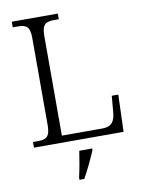

<svg xmlns="http://www.w3.org/2000/svg" viewBox="-100 -783 805 1072"><g transform="rotate(-10 302.5 -246.5)"><path d="M43 0H551L558 -210H521L513 -119C509 -71 494 -39 438 -39H208V-605C208 -672 232 -682 278 -682H304V-714H43V-682H70C117 -682 140 -672 140 -603V-111C140 -42 117 -32 70 -32H43ZM262 208V221H289C313 180 344 113 362 71V61H289C282 107 273 161 262 208Z"/></g></svg>

Font: Noto Serif Devanagari Light
Style: Regular
Weight: 300
Designer: Universal Thirst, Indian Type Foundry and the Monotype Design Team
Foundry: Monotype Imaging Inc.
Version: Version 2.004